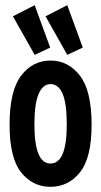

<svg xmlns="http://www.w3.org/2000/svg" viewBox="-20 -713 390 742"><path d="M175 9Q106 9 61.5 -47Q17 -103 17 -231Q17 -362 61.5 -420.5Q106 -479 175 -479Q244 -479 289 -420.5Q334 -362 334 -231Q334 -103 289 -47Q244 9 175 9ZM175 -81Q238 -81 238 -232Q238 -313 222 -350.5Q206 -388 175 -388Q146 -388 129.5 -350.5Q113 -313 113 -232Q113 -81 175 -81ZM114 -501 30 -650 114 -693 174 -529ZM240 -501 156 -650 240 -693 300 -529Z"/></svg>

Font: Inconsolata ExtraCondensed ExtraBold
Style: Regular
Weight: 800
Width: 2
Monospace: yes
Designer: Raph Levien, Cyreal, Brenton Simpson
Foundry: Raph Levien, Cyreal, Google
Version: Version 3.001; ttfautohint (v1.8.2.53-6de2)